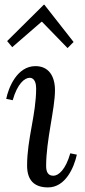

<svg xmlns="http://www.w3.org/2000/svg" viewBox="-20 -796 364 827"><path d="M296.9 -615.2 170.9 -775.9H168.9L10.7 -619.1L32.7 -592.8L158.7 -702.1H161.1L271 -588.9ZM34.7 -364.3C54.7 -435.1 85.9 -460.9 107.9 -460.9C130.9 -460.9 135.7 -433.1 135.7 -416C135.7 -302.2 96.7 -198.7 96.7 -83C96.7 -21 126 11.2 187 11.2C261.7 11.2 298.8 -73.7 311 -129.9L282.7 -135.7C262.7 -64.9 231.9 -39.1 210 -39.1C188 -39.1 178.7 -53.7 178.7 -81.1C178.7 -192.9 216.8 -327.1 216.8 -407.2C216.8 -469.2 189 -511.2 132.8 -511.2C52.7 -511.2 16.1 -417 6.8 -370.1Z"/></svg>

Font: Lora Italic
Style: Regular
Weight: 400
Italic angle: -3°
Designer: Olga Karpushina, Alexei Vanyashin
Foundry: Cyreal
Version: Version 1.011;PS 001.011;hotconv 1.0.70;makeotf.lib2.5.58329